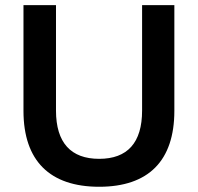

<svg xmlns="http://www.w3.org/2000/svg" viewBox="-20 -711 764 741"><path d="M362.7 9.8C552.9 9.8 652.9 -90.2 652.9 -283.3V-691.2H528.4V-284.3C528.4 -159.8 471.6 -98 362.7 -98C253.9 -98 196.1 -159.8 196.1 -284.3V-691.2H70.6V-283.3C70.6 -90.2 172.5 9.8 362.7 9.8Z"/></svg>

Font: LL Pando Sans
Style: Bold
Weight: 700
Designer: Joshua Smith
Foundry: Joshua Smith
Version: Version 1.000;Glyphs 3.2.1 (3258)